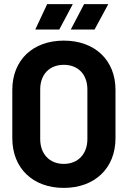

<svg xmlns="http://www.w3.org/2000/svg" viewBox="-20 -906 631 936"><path d="M291 10C442 10 543 -86 543 -232V-468C543 -613 442 -708 291 -708C140 -708 40 -613 40 -468V-232C40 -86 140 10 291 10ZM152 -762H269L335 -886H210ZM176 -228V-470C176 -543 221 -590 291 -590C361 -590 406 -543 406 -470V-228C406 -156 361 -107 291 -107C221 -107 176 -156 176 -228ZM325 -762H441L508 -886H390Z"/></svg>

Font: Vanilla Cream ExtraBold
Style: Regular
Weight: 800
Designer: Jeremy Tribby, Jinavaṁso
Foundry: Tribby Type
Version: Version 1.422;Glyphs 3.1.2 (3151)